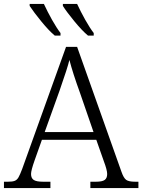

<svg xmlns="http://www.w3.org/2000/svg" viewBox="-22 -951 720 971"><path d="M-2 -32H19Q41 -32 52.5 -36.5Q64 -41 71.5 -54Q79 -67 90 -96L312 -714H368L592 -83Q603 -51 616 -41.5Q629 -32 661 -32H678V0H435V-32H463Q495 -32 507.5 -41Q520 -50 520 -71Q520 -91 503 -136L465 -244H190L153 -140Q135 -89 135 -71Q135 -50 148.5 -41Q162 -32 196 -32H233V0H-2ZM451 -283 382 -483Q346 -582 329 -648Q320 -609 279 -492L204 -283ZM128 -921V-931H200Q218 -892 241 -851Q264 -810 284 -784V-771H255Q226 -795 187.5 -842Q149 -889 128 -921ZM296 -921V-931H368Q386 -892 409 -851Q432 -810 452 -784V-771H423Q393 -796 354 -843.5Q315 -891 296 -921Z"/></svg>

Font: Noto Serif Light
Style: Regular
Weight: 300
Designer: Monotype Design Team
Foundry: Monotype Imaging Inc.
Version: Version 1.001